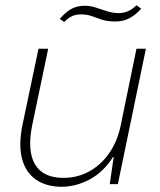

<svg xmlns="http://www.w3.org/2000/svg" viewBox="-20 -703 609 733"><path d="M215 10Q158 10 118.5 -16.5Q79 -43 64.5 -95.5Q50 -148 66 -227L127 -517H164L104 -230Q90 -164 98.5 -118Q107 -72 138 -48Q169 -24 223 -24Q275 -24 319.5 -48Q364 -72 396 -117Q428 -162 441 -225L501 -517H537L430 0H399L414 -103H411Q374 -45 321.5 -17.5Q269 10 215 10ZM420 -621Q390 -621 369 -628Q348 -635 330 -641.5Q312 -648 290 -648Q271 -648 256.5 -642Q242 -636 225 -619L208 -631Q224 -649 238.5 -660Q253 -671 269 -676Q285 -681 304 -681Q325 -681 346 -674Q367 -667 389 -660Q411 -653 434 -653Q451 -653 468 -660Q485 -667 501 -683L519 -670Q504 -653 488 -642Q472 -631 455.5 -626Q439 -621 420 -621Z"/></svg>

Font: Mona Sans ExtraLight
Style: Italic
Weight: 200
Italic angle: -11.6951°
Designer: Deni Anggara
Foundry: GitHub
Version: Version 2.000